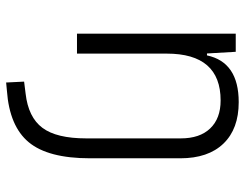

<svg xmlns="http://www.w3.org/2000/svg" viewBox="-106 -461 798 626"><g transform="rotate(90 293.0 -148.0)"><path d="M89.8 0V-517.6H148.9L154.3 -423.8H160.6Q182.6 -527.3 313 -527.3Q400.4 -527.3 448.2 -477.5Q496.1 -427.7 496.1 -336.9V-42.5Q496.1 94.2 443.8 157.2Q391.6 220.2 275.4 228.5L249 231L246.1 172.4L285.2 167.5Q362.3 158.7 396.7 112.8Q431.2 66.9 431.2 -30.3V-338.4Q431.2 -400.4 398.7 -434.3Q366.2 -468.3 307.6 -468.3Q154.8 -468.3 154.8 -292.5V0Z"/></g></svg>

Font: Caskaydia Cove Light
Style: Regular
Weight: 300
Monospace: yes
Designer: Aaron Bell
Foundry: Saja Typeworks
Version: Version 4.300; ttfautohint (v1.8.3)